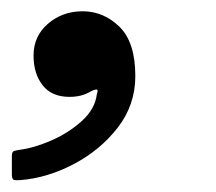

<svg xmlns="http://www.w3.org/2000/svg" viewBox="-36 -156 374 332"><path d="M22 -60Q22 -93.5 47 -115Q72 -136.5 107 -136.5Q143 -136.5 170.5 -109.8Q198 -83 198 -24.5Q198 25.5 167.5 64.8Q137 104 91 128Q45 152 -1.5 155.5Q-9.5 156 -12.5 154.8Q-15.5 153.5 -15.5 145V114Q-15.5 106.5 -12 105.2Q-8.5 104 -2 103Q22.5 100 52.5 87Q82.5 74 105.5 53.2Q128.5 32.5 131.5 6.5Q134.5 -1.5 130.5 -1.2Q126.5 -1 120 2.5Q105.5 11.5 84 11.5Q53.5 11.5 37.8 -8.5Q22 -28.5 22 -60Z"/></svg>

Font: Besley* Condensed Semi
Style: Italic
Weight: 600
Width: 3
Italic angle: -13°
Designer: Owen Earl
Foundry: indestructible type*
Version: Version 3.000; ttfautohint (v1.8.3)